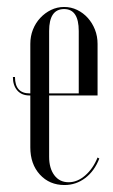

<svg xmlns="http://www.w3.org/2000/svg" viewBox="-20 -523 323 551"><path d="M67 -397Q67 -419 74.5 -438Q82 -457 95.5 -471.5Q109 -486 126.5 -494.5Q144 -503 164 -503Q184 -503 201.5 -494.5Q219 -486 232 -471.5Q245 -457 252.5 -438Q260 -419 260 -397V-249H121V-73Q121 -40 136 -20Q151 0 177 0Q202 0 224.5 -19.5Q247 -39 260 -71L265 -68Q251 -32 224.5 -12Q198 8 165 8Q122 8 94.5 -22Q67 -52 67 -100V-249H65Q42 -249 29.5 -263.5Q17 -278 17 -302H23Q23 -255 65 -255H67ZM206 -255V-434Q206 -497 164 -497Q121 -497 121 -434V-255Z"/></svg>

Font: Moniqa Cond Display
Style: Regular
Weight: 400
Width: 3
Designer: Rajesh Rajput
Foundry: Rajesh Rajput
Version: Version 1.000